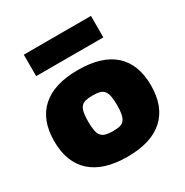

<svg xmlns="http://www.w3.org/2000/svg" viewBox="-178 -921 1039 1077"><g transform="rotate(-30 341.0 -382.5)"><path d="M123 -776H558V-637H123ZM342 11Q188 11 108 -61Q28 -133 28 -270Q28 -407 108 -478.5Q188 -550 342 -550Q496 -550 575.5 -479Q655 -408 655 -270Q655 -133 575.5 -61Q496 11 342 11ZM342 -154Q369 -154 387 -158.5Q405 -163 415.5 -176Q426 -189 430.5 -211.5Q435 -234 435 -270Q435 -306 430.5 -328Q426 -350 415.5 -363Q405 -376 387 -380.5Q369 -385 342 -385Q315 -385 296.5 -380.5Q278 -376 267.5 -363Q257 -350 252.5 -328Q248 -306 248 -270Q248 -234 252.5 -211.5Q257 -189 267.5 -176.5Q278 -164 296.5 -159Q315 -154 342 -154Z"/></g></svg>

Font: Plata Sans Black
Style: Regular
Weight: 900
Designer: Pablo Impallari, Andres Torresi, & Cristiano Sobral
Foundry: Pablo Impallari, Andres Torresi, & Cristiano Sobral
Version: Version 1.00;December 28, 2019;FontCreator 12.0.0.2547 64-bi